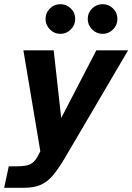

<svg xmlns="http://www.w3.org/2000/svg" viewBox="-49 -737 633 919"><path d="M-29 162 -7 59H31Q76 59 96 49Q116 39 130 14L144 -13L63 -496H208L244 -172L412 -496H564L258 25Q228 75 202 105Q176 135 144 148.5Q112 162 63 162ZM442 -575Q413 -575 392 -596Q371 -617 371 -646Q371 -676 392 -696.5Q413 -717 442 -717Q471 -717 492 -696.5Q513 -676 513 -646Q513 -617 492 -596Q471 -575 442 -575ZM240 -575Q211 -575 190 -596Q169 -617 169 -646Q169 -676 190 -696.5Q211 -717 240 -717Q269 -717 290 -696.5Q311 -676 311 -646Q311 -617 290 -596Q269 -575 240 -575Z"/></svg>

Font: Atkinson Hyperlegible Next
Style: Bold Italic
Weight: 700
Italic angle: -12°
Designer: Elliott Scott, Megan Eiswerth, Linus Boman, Theodore Petrosky, Letters from Sweden
Foundry: Applied Design Works, Letters from Sweden
Version: Version 2.001